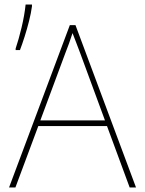

<svg xmlns="http://www.w3.org/2000/svg" viewBox="-20 -827 640 847"><path d="M20 0 288 -716H313L580 0H552L452 -271H149L48 0ZM268 -592 158 -296H443L334 -592Q327 -612 317.5 -635.5Q308 -659 300 -681Q293 -659 284.5 -635.5Q276 -612 268 -592ZM49 -613Q62 -651 75 -705Q88 -759 93 -807H121V-799Q117 -769 108 -733.5Q99 -698 88.5 -665Q78 -632 68 -606H49Z"/></svg>

Font: Noto Sans Mono Thin
Style: Regular
Weight: 100
Designer: Monotype Design Team
Foundry: Monotype Imaging Inc.
Version: Version 2.014